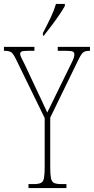

<svg xmlns="http://www.w3.org/2000/svg" viewBox="-28 -951 475 971"><path d="M116 0V-20H142Q167 -20 179 -26Q191 -32 194.5 -51Q198 -70 198 -108V-354L53 -651Q38 -682 27 -688Q16 -694 -6 -694H-8V-714H146V-694H115Q87 -694 80.5 -690Q74 -686 74 -678Q74 -671 80.5 -658Q87 -645 97 -625L151 -510Q167 -477 181.5 -445.5Q196 -414 211 -382Q219 -397 229.5 -419.5Q240 -442 256 -474L333 -631Q344 -653 346 -661.5Q348 -670 348 -677Q348 -685 341 -689.5Q334 -694 307 -694H264V-714H427V-694H425Q406 -694 395.5 -688Q385 -682 370 -652L226 -356V-108Q226 -70 229.5 -51Q233 -32 245 -26Q257 -20 282 -20H308V0ZM189 -784Q212 -828 228.5 -862.5Q245 -897 255 -931H300V-921Q291 -904 273 -877.5Q255 -851 234 -823Q213 -795 194 -771H189Z"/></svg>

Font: Noto Serif Tamil ExtraCondensed Thin
Style: Regular
Weight: 100
Width: 2
Designer: Indian Type Foundry, Tom Grace, and the Monotype Design Team
Foundry: Monotype Imaging Inc.
Version: Version 2.004; ttfautohint (v1.8.4.7-5d5b)